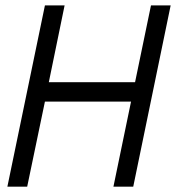

<svg xmlns="http://www.w3.org/2000/svg" viewBox="-20 -704 664 724"><path d="M82.5 0H7.8L149.4 -683.6H223.6L164.1 -394H489.3L549.3 -683.6H623.5L482.4 0H407.7L474.1 -320.8H149.4Z"/></svg>

Font: Anka/Coder
Style: Italic
Weight: 400
Italic angle: -12°
Monospace: yes
Version: Version 001.100